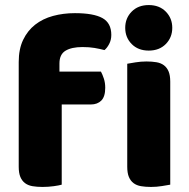

<svg xmlns="http://www.w3.org/2000/svg" viewBox="-20 -731 749 759"><path d="M54 -486Q54 -537 71.5 -573.5Q89 -610 119 -633.5Q149 -657 189.5 -668Q230 -679 276 -679Q350 -679 385 -659.5Q420 -640 420 -593Q420 -573 411.5 -557Q403 -541 393 -533Q374 -538 353.5 -541.5Q333 -545 306 -545Q263 -545 239 -530.5Q215 -516 215 -480V-448H379Q385 -437 390.5 -420.5Q396 -404 396 -384Q396 -349 380.5 -333.5Q365 -318 339 -318H224V-1Q214 2 192.5 5Q171 8 148 8Q126 8 108.5 5Q91 2 79 -7Q67 -16 60.5 -31.5Q54 -47 54 -72ZM475 -621Q475 -659 500.5 -685Q526 -711 568 -711Q610 -711 635.5 -685Q661 -659 661 -621Q661 -583 635.5 -557Q610 -531 568 -531Q526 -531 500.5 -557Q475 -583 475 -621ZM653 -1Q642 1 620.5 4.5Q599 8 577 8Q555 8 537.5 5Q520 2 508 -7Q496 -16 489.5 -31.5Q483 -47 483 -72V-479Q494 -481 515.5 -484.5Q537 -488 559 -488Q581 -488 598.5 -485Q616 -482 628 -473Q640 -464 646.5 -448.5Q653 -433 653 -408Z"/></svg>

Font: Baloo Paaji
Style: Regular
Weight: 400
Designer: Shuchita Grover and Ek Type
Foundry: Ek Type
Version: Version 1.007;PS 1.000;hotconv 1.0.88;makeotf.lib2.5.647800